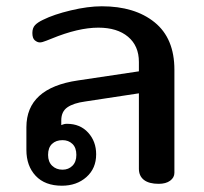

<svg xmlns="http://www.w3.org/2000/svg" viewBox="-20 -581 650 611"><path d="M64 -104V-176Q64 -301 228 -325L422 -354V-384Q422 -435 387.5 -464Q353 -493 293 -493Q229 -493 144 -458Q141 -457 127.5 -451.5Q114 -446 107 -446Q99 -446 91 -452.5Q83 -459 83 -476Q83 -492 91.5 -501Q100 -510 117 -518Q151 -535 205.5 -548Q260 -561 304 -561Q409 -561 472 -510Q535 -459 535 -359V-31Q535 -16 521.5 -6Q508 4 485 4Q454 4 438 -8.5Q422 -21 422 -44V-284L251 -258Q214 -253 194.5 -239.5Q175 -226 175 -198V-183Q184 -187 193 -187Q235 -187 260.5 -159Q286 -131 286 -90Q286 -45 255 -17.5Q224 10 177 10Q123 10 93.5 -21.5Q64 -53 64 -104ZM223 -88Q223 -111 210.5 -123Q198 -135 179 -135Q158 -135 145.5 -123Q133 -111 133 -88Q133 -66 146 -53.5Q159 -41 179 -41Q198 -41 210.5 -53.5Q223 -66 223 -88Z"/></svg>

Font: MaitreeSemiBold
Style: Regular
Weight: 600
Designer: CadsonDemak Team
Foundry: CadsonDemak
Version: Version 1.000